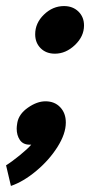

<svg xmlns="http://www.w3.org/2000/svg" viewBox="-37 -470 363 633"><path d="M66 7H61Q39 7 28.5 -8.5Q18 -24 18 -46Q18 -53 20 -65Q25 -94 55 -115Q85 -136 113 -136Q143 -136 161.5 -116.5Q180 -97 180 -66Q180 -29 152.5 14.5Q125 58 82.5 93.5Q40 129 -1 143L-17 75Q1 64 27.5 42.5Q54 21 66 7ZM174 -450Q203 -450 221.5 -432Q240 -414 240 -386Q240 -350 210 -321.5Q180 -293 144 -293Q115 -293 97 -311Q79 -329 79 -357Q79 -394 108 -422Q137 -450 174 -450Z"/></svg>

Font: Teachers
Style: Bold Italic
Weight: 700
Designer: Alfredo Marco Pradil & Chank Diesel
Version: Version 0.009